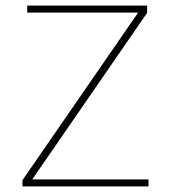

<svg xmlns="http://www.w3.org/2000/svg" viewBox="-20 -664 604 684"><path d="M60 0V-22L472 -619H77V-644H504V-618L95 -25H509V0Z"/></svg>

Font: Kanit Thin
Style: Regular
Weight: 250
Designer: Katatrad Team
Foundry: CadsonDemak
Version: Version 2.000; ttfautohint (v1.8.3)